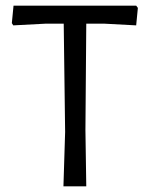

<svg xmlns="http://www.w3.org/2000/svg" viewBox="-20 -661 530 681"><path d="M469 -633 463 -571 351 -577H286L283 -200L286 0H205L211 -193L206 -577H141L27 -571L22 -579L28 -641H463Z"/></svg>

Font: Alegreya Sans
Style: Regular
Weight: 400
Designer: Juan Pablo del Peral
Foundry: Huerta Tipografica
Version: Version 2.008; ttfautohint (v1.6)